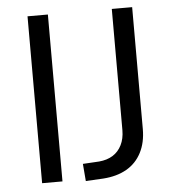

<svg xmlns="http://www.w3.org/2000/svg" viewBox="-51 -753 735 808"><g transform="rotate(-5 316.0 -349.0)"><path d="M95 0V-705H181V0ZM279 7 273 -66 342 -70Q376 -73 400 -88Q424 -103 437.5 -130Q451 -157 451 -193V-705H537V-190Q537 -133 515 -90.5Q493 -48 452 -24.5Q411 -1 353 3Z"/></g></svg>

Font: Nunito Sans 10pt
Style: Regular
Weight: 400
Designer: Vernon Adams
Foundry: Vernon Adams
Version: Version 3.101;gftools[0.9.27]